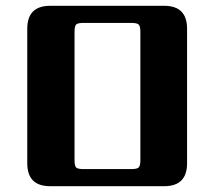

<svg xmlns="http://www.w3.org/2000/svg" viewBox="-20 -642 739 662"><path d="M625 -543V-79Q625 0 546 0H153Q74 0 74 -79V-543Q74 -622 153 -622H546Q625 -622 625 -543ZM464 -90V-532Q464 -552 458 -557.5Q452 -563 433 -563H268Q248 -563 242.5 -557.5Q237 -552 237 -532V-90Q237 -70 242.5 -64.5Q248 -59 268 -59H433Q452 -59 458 -64.5Q464 -70 464 -90Z"/></svg>

Font: Sarpanch
Style: Bold
Weight: 700
Designer: Manushi Parikh (Devanagari and Latin), Jyotish Sonowal (Devanagari)
Foundry: Indian Type Foundry
Version: Version 2.004;PS 1.0;hotconv 1.0.78;makeotf.lib2.5.61930; tt